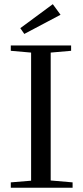

<svg xmlns="http://www.w3.org/2000/svg" viewBox="-20 -875 389 895"><path d="M93.3 -716.8 74.7 -743.7 226.1 -855.5 262.2 -806.2ZM30.3 0V-24.9L125 -32.7V-629.9L30.3 -638.2V-663.1H311.5V-638.2L216.3 -629.9V-33.7L318.4 -24.9V0Z"/></svg>

Font: Elstob
Style: Regular
Weight: 400
Designer: Peter S. Baker
Version: Version 1.015